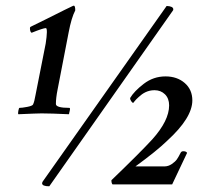

<svg xmlns="http://www.w3.org/2000/svg" viewBox="-20 -652 741 679"><path d="M660.2 -296.9Q660.2 -235.4 571.3 -154.3Q534.2 -118.2 459 -63.5H561.5Q575.2 -63.5 587.4 -71.8Q599.6 -80.1 605.5 -88.4Q611.3 -96.7 619.1 -112.3Q622.1 -117.2 627.9 -117.2Q638.7 -117.2 641.6 -111.3Q605.5 -36.1 588.9 0H377.9Q374 -3.9 374 -14.6Q475.6 -112.3 518.6 -159.2Q578.1 -225.6 578.1 -279.3Q578.1 -303.7 563.5 -318.4Q548.8 -333 526.4 -333Q517.6 -333 509.3 -331.1Q501 -329.1 494.1 -325.7Q487.3 -322.3 481.9 -318.4Q476.6 -314.5 470.7 -309.1Q464.8 -303.7 461.9 -300.8Q459 -297.9 455.1 -293L451.2 -288.1Q448.2 -288.1 443.8 -294.4Q439.5 -300.8 440.4 -305.7Q454.1 -329.1 488.3 -355.5Q522.5 -381.8 565.4 -381.8Q606.4 -381.8 633.3 -358.4Q660.2 -335 660.2 -296.9ZM91.8 -536.1Q85.9 -539.1 85.9 -552.7Q85.9 -556.6 88.9 -557.6Q111.3 -568.4 147.5 -586.4Q183.6 -604.5 208 -616.7Q232.4 -628.9 239.3 -631.8H241.2Q246.1 -631.8 246.1 -615.2Q232.4 -588.9 222.7 -537.1L183.6 -335Q177.7 -305.7 177.7 -284.2Q177.7 -270.5 225.6 -270.5Q229.5 -270.5 225.6 -255.9Q225.6 -254.9 224.6 -252Q224.6 -249 223.6 -248Q159.2 -251 127 -251Q112.3 -251 44.9 -248Q43 -250 44.9 -260.3Q46.9 -270.5 48.8 -270.5Q57.6 -270.5 75.7 -273.9Q93.8 -277.3 96.7 -282.2Q101.6 -292 105.5 -315.4L141.6 -498Q149.4 -549.8 142.6 -552.7Q132.8 -552.7 91.8 -536.1ZM591.8 -615.2 154.3 6.8Q128.9 6.8 128.9 -3.9Q128.9 -5.9 130.9 -9.8L569.3 -630.9Q592.8 -629.9 592.8 -619.1Q592.8 -616.2 591.8 -615.2Z"/></svg>

Font: Crimson
Style: SemiboldItalic
Weight: 600
Italic angle: -11°
Version: Version 0.8 ; ttfautohint (v1.00) -l 8 -r 50 -G 200 -x 14 -D